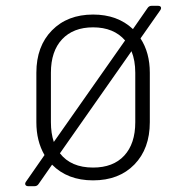

<svg xmlns="http://www.w3.org/2000/svg" viewBox="-20 -610 640 660"><path d="M77 30Q70 30 67.5 25.5Q65 21 69 15L133 -77Q105 -125 105 -190V-360Q105 -451 158.5 -505.5Q212 -560 300 -560Q384 -560 437 -510L487 -582Q492 -590 501 -590H523Q531 -590 533 -585.5Q535 -581 531 -575L463 -478Q495 -429 495 -360V-190Q495 -99 442 -44.5Q389 10 300 10Q212 10 159 -44L113 22Q108 30 99 30ZM155 -190Q155 -152 165 -122L410 -471Q371 -516 300 -516Q232 -516 193.5 -475Q155 -434 155 -360ZM300 -34Q369 -34 407 -75Q445 -116 445 -190V-360Q445 -402 432 -434L186 -83Q224 -34 300 -34Z"/></svg>

Font: Pitagon Sans Mono Thin
Style: Regular
Weight: 100
Monospace: yes
Designer: Travis Tran
Foundry: Pitagon
Version: Version 1.001; ttfautohint (v1.8.4.7-5d5b);gftools[0.9.26]